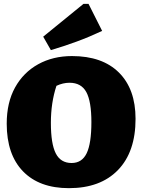

<svg xmlns="http://www.w3.org/2000/svg" viewBox="-20 -966 741 1000"><path d="M339 14Q185 14 100 -73.5Q15 -161 15 -322Q15 -432 58.5 -510.5Q102 -589 179 -631.5Q256 -674 355 -674Q513 -674 599.5 -588Q686 -502 686 -347Q686 -175 594.5 -80.5Q503 14 339 14ZM353 -117Q407 -117 431.5 -168Q456 -219 456 -330Q456 -438 429.5 -486.5Q403 -535 342 -535Q308 -535 274 -519Q245 -431 245 -326Q245 -217 270.5 -167Q296 -117 353 -117ZM245 -705 205 -775 415 -946H441L512 -805Q446 -774 379.5 -749.5Q313 -725 245 -705Z"/></svg>

Font: Piazzolla Black
Style: Regular
Weight: 900
Designer: Juan Pablo del Peral
Foundry: Huerta Tipografica
Version: Version 1.330